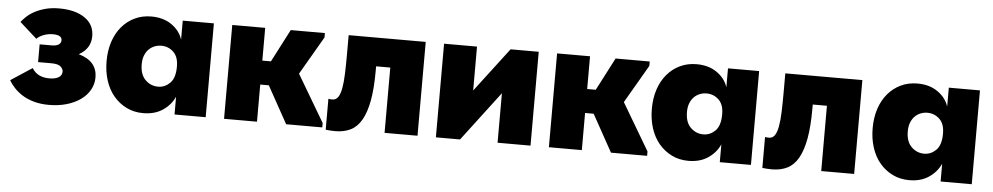

<svg xmlns="http://www.w3.org/2000/svg" viewBox="-34 -711 4957 958"><g transform="rotate(5 2445.0 -232.0)"><path d="M222 7Q180 7 146.5 -2.5Q113 -12 88.5 -27.5Q64 -43 46.5 -62Q29 -81 19 -99L126 -169Q152 -125 213 -125Q242 -125 259 -135Q276 -145 276 -165Q276 -177 263.5 -189Q251 -201 216 -201H150V-290H209Q234 -290 245.5 -298Q257 -306 257 -320Q257 -346 211 -346Q188 -346 165.5 -337.5Q143 -329 131 -316L45 -393Q55 -406 71 -421Q87 -436 110.5 -448.5Q134 -461 164 -469Q194 -477 233 -477Q312 -477 360 -444.5Q408 -412 408 -353Q408 -291 349 -258Q397 -244 419.5 -216.5Q442 -189 442 -150Q442 -116 426 -87.5Q410 -59 381 -38Q352 -17 311.5 -5Q271 7 222 7Z M694 7Q648 7 610.5 -11.5Q573 -30 546 -62Q519 -94 504.5 -138.5Q490 -183 490 -236Q490 -289 504.5 -333Q519 -377 546 -409Q573 -441 610.5 -459Q648 -477 694 -477Q754 -477 795.5 -448Q837 -419 851 -375V-470H1007V0H851V-89Q832 -47 792 -20Q752 7 694 7ZM757 -131Q790 -131 815.5 -155.5Q841 -180 842 -234V-240Q842 -288 816.5 -312Q791 -336 756 -336Q739 -336 723 -330Q707 -324 694.5 -312Q682 -300 674 -281Q666 -262 666 -235Q666 -184 693 -157.5Q720 -131 757 -131Z M1099 -470H1264V-306H1307L1392 -470H1563V-448L1452 -257L1591 -22V0H1410L1307 -186H1264V0H1099Z M1657 13Q1643 13 1630.5 12Q1618 11 1609 10V-145Q1614 -144 1618.5 -143.5Q1623 -143 1628 -143Q1647 -143 1657.5 -158.5Q1668 -174 1673.5 -204Q1679 -234 1680.5 -278Q1682 -322 1682 -379V-470H2068V0H1903V-327H1832V-306Q1832 -217 1821 -156.5Q1810 -96 1788.5 -58Q1767 -20 1734 -3.5Q1701 13 1657 13Z M2160 -469H2325V-249L2493 -470H2634V0H2469V-248L2281 0H2160Z M2726 -470H2891V-306H2934L3019 -470H3190V-448L3079 -257L3218 -22V0H3037L2934 -186H2891V0H2726Z M3425 7Q3379 7 3341.5 -11.5Q3304 -30 3277 -62Q3250 -94 3235.5 -138.5Q3221 -183 3221 -236Q3221 -289 3235.5 -333Q3250 -377 3277 -409Q3304 -441 3341.5 -459Q3379 -477 3425 -477Q3485 -477 3526.5 -448Q3568 -419 3582 -375V-470H3738V0H3582V-89Q3563 -47 3523 -20Q3483 7 3425 7ZM3488 -131Q3521 -131 3546.5 -155.5Q3572 -180 3573 -234V-240Q3573 -288 3547.5 -312Q3522 -336 3487 -336Q3470 -336 3454 -330Q3438 -324 3425.5 -312Q3413 -300 3405 -281Q3397 -262 3397 -235Q3397 -184 3424 -157.5Q3451 -131 3488 -131Z M3844 13Q3830 13 3817.5 12Q3805 11 3796 10V-145Q3801 -144 3805.5 -143.5Q3810 -143 3815 -143Q3834 -143 3844.5 -158.5Q3855 -174 3860.5 -204Q3866 -234 3867.5 -278Q3869 -322 3869 -379V-470H4255V0H4090V-327H4019V-306Q4019 -217 4008 -156.5Q3997 -96 3975.5 -58Q3954 -20 3921 -3.5Q3888 13 3844 13Z M4531 7Q4485 7 4447.5 -11.5Q4410 -30 4383 -62Q4356 -94 4341.5 -138.5Q4327 -183 4327 -236Q4327 -289 4341.5 -333Q4356 -377 4383 -409Q4410 -441 4447.5 -459Q4485 -477 4531 -477Q4591 -477 4632.5 -448Q4674 -419 4688 -375V-470H4844V0H4688V-89Q4669 -47 4629 -20Q4589 7 4531 7ZM4594 -131Q4627 -131 4652.5 -155.5Q4678 -180 4679 -234V-240Q4679 -288 4653.5 -312Q4628 -336 4593 -336Q4576 -336 4560 -330Q4544 -324 4531.5 -312Q4519 -300 4511 -281Q4503 -262 4503 -235Q4503 -184 4530 -157.5Q4557 -131 4594 -131Z"/></g></svg>

Font: Tilda Sans Black
Style: Regular
Weight: 900
Designer: ParaType Ltd
Foundry: ParaType Ltd
Version: Version 1.009